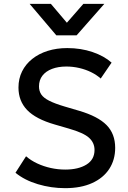

<svg xmlns="http://www.w3.org/2000/svg" viewBox="-20 -965 668 1000"><path d="M319.1 15Q246.3 15 177.2 -5.7Q108.1 -26.3 60.6 -65.2L115.7 -151.1Q140.6 -129.3 173.8 -113.8Q207.1 -98.3 244.5 -90Q282 -81.8 319.7 -81.8Q388.1 -81.8 430.2 -107.8Q472.3 -133.8 472.3 -183.9Q472.3 -221.6 443.7 -247.5Q415.1 -273.4 337.7 -295.5L265.7 -316.4Q166.4 -344.9 121.3 -392Q76.2 -439.1 76.2 -509Q76.2 -555.2 94.9 -593Q113.6 -630.7 147.8 -658Q181.9 -685.3 228.5 -700Q275.1 -714.6 330.3 -714.6Q400.9 -714.6 461.5 -694.1Q522.1 -673.6 561.2 -638.8L504.6 -556Q483 -575.2 454.2 -589.3Q425.5 -603.3 392.5 -610.9Q359.5 -618.5 325.7 -618.5Q283.2 -618.5 251.1 -606.3Q218.9 -594.1 201 -571Q183.1 -547.9 183.1 -514.9Q183.1 -490.8 195 -473Q207 -455.1 236.2 -440.3Q265.4 -425.4 316.8 -410.2L392.8 -387.8Q489.9 -359.2 534.9 -313.7Q579.9 -268.1 579.9 -195Q579.9 -132.7 549.1 -85.3Q518.2 -37.9 459.8 -11.5Q401.4 15 319.1 15ZM273.4 -780.9 134.4 -944.8H245.1L328.3 -846.6L414.1 -944.8H523.3L378.9 -780.9Z"/></svg>

Font: Geologica Thin
Style: Regular
Weight: 100
Version: Version 1.010;gftools[0.9.28]